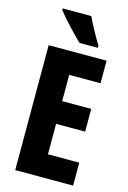

<svg xmlns="http://www.w3.org/2000/svg" viewBox="-137 -995 709 1060"><g transform="rotate(15 217.0 -465.0)"><path d="M248 -930H84V-921C110 -886 190 -801 223 -770H328V-784C308 -813 266 -890 248 -930ZM393 0V-131H214V-305H380V-435H214V-585H393V-714H62V0Z"/></g></svg>

Font: Noto Sans Myanmar ExtraCondensed ExtraBold
Style: Regular
Weight: 800
Width: 2
Designer: Monotype Design Team
Foundry: Monotype Imaging Inc.
Version: Version 2.107